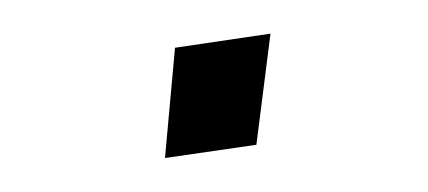

<svg xmlns="http://www.w3.org/2000/svg" viewBox="-20 -94 252 113"><path d="M139.2 -74.2 83 -65.9 77.1 -1 130.9 -8.8Z"/></svg>

Font: Comic Neue Angular Light
Style: Regular
Weight: 300
Designer: Craig Rozynski
Foundry: Craig Rozynski
Version: Version 2.003